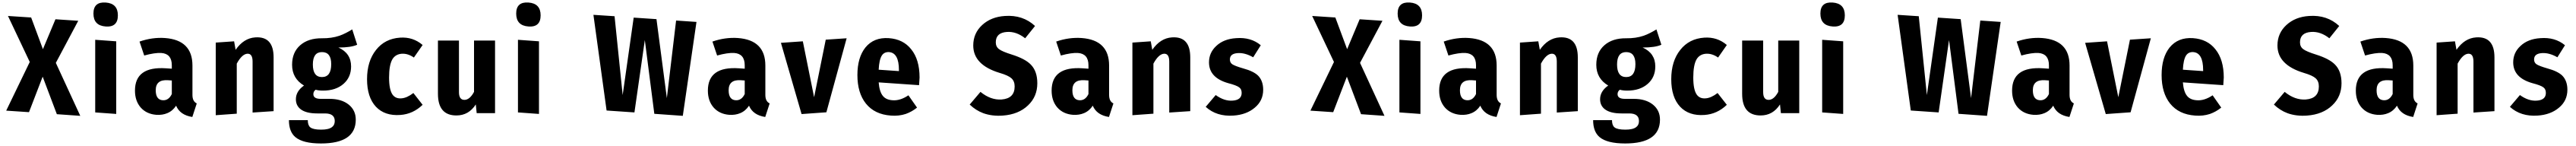

<svg xmlns="http://www.w3.org/2000/svg" viewBox="-20 -893 20348 1152"><path d="M614 21 429 8 317 -288 209 -8 29 -20 215 -404 43 -767 226 -755 319 -505 418 -741 598 -729 421 -397Z M911 -772Q911 -677 815 -684Q718 -691 718 -786Q718 -880 815 -873Q911 -866 911 -772ZM898 6 732 -6V-579L898 -567Z M1500 -144Q1500 -93 1534 -77L1499 30Q1402 15 1371 -59Q1343 -17 1301 0Q1263 16 1215 13Q1137 7 1091 -45Q1046 -97 1046 -178Q1046 -371 1292 -354L1337 -351V-378Q1337 -469 1254 -475Q1203 -478 1119 -455L1082 -565Q1183 -600 1283 -593Q1500 -577 1500 -376ZM1337 -151V-258L1307 -260Q1210 -267 1210 -181Q1210 -106 1265 -102Q1312 -99 1337 -151Z M2141 -440V-16L1975 -5V-407Q1975 -472 1933 -469Q1891 -466 1850 -391V4L1684 16V-557L1829 -567L1841 -500Q1905 -592 1996 -598Q2141 -608 2141 -440Z M2801 -540Q2753 -518 2653 -518Q2753 -473 2753 -369Q2753 -284 2694 -232Q2633 -178 2531 -178Q2497 -178 2473 -185Q2455 -172 2455 -150Q2455 -113 2513 -113H2583Q2678 -113 2735 -67Q2790 -22 2790 51Q2790 239 2515 239Q2373 239 2313 189Q2262 146 2262 55H2411Q2411 96 2431 112Q2454 130 2517 130Q2576 130 2602 110Q2624 94 2624 62Q2624 2 2547 2H2486Q2399 2 2356 -30Q2317 -59 2317 -110Q2317 -173 2381 -218Q2287 -274 2287 -382Q2287 -480 2351 -536Q2415 -592 2523 -591Q2599 -590 2661 -611Q2687 -620 2714 -634Q2732 -643 2762 -661ZM2451 -384Q2451 -285 2523 -285Q2596 -285 2596 -387Q2596 -482 2523 -482Q2451 -482 2451 -384Z M3318 -538 3249 -439Q3202 -472 3153 -469Q3103 -465 3079 -425Q3053 -380 3053 -281Q3053 -186 3080 -147Q3104 -113 3151 -117Q3194 -120 3245 -159L3318 -66Q3242 7 3142 14Q3019 23 2949 -51Q2879 -126 2879 -268Q2879 -410 2950 -499Q3020 -588 3140 -596Q3242 -603 3318 -538Z M3890 0H3745L3738 -69Q3682 18 3585 18Q3439 18 3439 -153V-573H3605V-166Q3605 -105 3648 -105Q3690 -105 3724 -168V-573H3890Z M4250 -772Q4250 -677 4154 -684Q4057 -691 4057 -786Q4057 -880 4154 -873Q4250 -866 4250 -772ZM4237 6 4071 -6V-579L4237 -567Z M5373 21 5148 5 5073 -577 4991 -6 4771 -21 4667 -776 4834 -765 4898 -143 4985 -754 5165 -742 5247 -119 5320 -731 5481 -720Z M6025 -144Q6025 -93 6059 -77L6024 30Q5927 15 5896 -59Q5868 -17 5826 0Q5788 16 5740 13Q5662 7 5616 -45Q5571 -97 5571 -178Q5571 -371 5817 -354L5862 -351V-378Q5862 -469 5779 -475Q5728 -478 5644 -455L5607 -565Q5708 -600 5808 -593Q6025 -577 6025 -376ZM5862 -151V-258L5832 -260Q5735 -267 5735 -181Q5735 -106 5790 -102Q5837 -99 5862 -151Z M6507 -7 6311 7 6148 -555 6321 -567 6410 -126 6502 -580 6667 -591Z M7239 -221 6920 -243Q6926 -167 6955 -134Q6980 -105 7030 -102Q7089 -97 7155 -141L7223 -44Q7182 -11 7134 6Q7079 24 7017 19Q6888 10 6819 -76Q6752 -160 6752 -301Q6752 -439 6815 -518Q6882 -600 7000 -592Q7114 -584 7177 -504Q7243 -423 7243 -281ZM7080 -340Q7080 -476 7002 -482Q6964 -484 6945 -455Q6924 -422 6920 -343L7080 -332Z M8155 -688 8077 -591Q8007 -646 7933 -641Q7845 -635 7845 -559Q7845 -524 7871 -505Q7896 -486 7973 -462Q8077 -429 8121 -384Q8173 -332 8173 -236Q8173 -131 8100 -62Q8025 10 7900 19Q7815 25 7746 0Q7687 -22 7639 -68L7724 -168Q7805 -102 7891 -108Q7994 -116 7994 -211Q7994 -252 7969 -275Q7944 -298 7875 -318Q7667 -381 7667 -534Q7667 -631 7738 -696Q7808 -760 7917 -767Q8059 -777 8155 -688Z M8740 -144Q8740 -93 8774 -77L8739 30Q8642 15 8611 -59Q8583 -17 8541 0Q8503 16 8455 13Q8377 7 8331 -45Q8286 -97 8286 -178Q8286 -371 8532 -354L8577 -351V-378Q8577 -469 8494 -475Q8443 -478 8359 -455L8322 -565Q8423 -600 8523 -593Q8740 -577 8740 -376ZM8577 -151V-258L8547 -260Q8450 -267 8450 -181Q8450 -106 8505 -102Q8552 -99 8577 -151Z M9381 -440V-16L9215 -5V-407Q9215 -472 9173 -469Q9131 -466 9090 -391V4L8924 16V-557L9069 -567L9081 -500Q9145 -592 9236 -598Q9381 -608 9381 -440Z M9938 -536 9878 -441Q9813 -478 9756 -474Q9694 -470 9694 -424Q9694 -399 9713 -386Q9734 -372 9800 -353Q9881 -331 9917 -296Q9957 -255 9957 -185Q9957 -98 9890 -43Q9825 12 9722 19Q9589 28 9503 -50L9582 -143Q9650 -94 9716 -99Q9787 -104 9787 -160Q9787 -190 9767 -204Q9746 -220 9680 -237Q9529 -280 9529 -401Q9529 -477 9586 -530Q9645 -586 9744 -592Q9860 -601 9938 -536Z M10915 21 10730 8 10618 -288 10510 -8 10330 -20 10516 -404 10344 -767 10527 -755 10620 -505 10719 -741 10899 -729 10722 -397Z M11212 -772Q11212 -677 11116 -684Q11019 -691 11019 -786Q11019 -880 11116 -873Q11212 -866 11212 -772ZM11199 6 11033 -6V-579L11199 -567Z M11801 -144Q11801 -93 11835 -77L11800 30Q11703 15 11672 -59Q11644 -17 11602 0Q11564 16 11516 13Q11438 7 11392 -45Q11347 -97 11347 -178Q11347 -371 11593 -354L11638 -351V-378Q11638 -469 11555 -475Q11504 -478 11420 -455L11383 -565Q11484 -600 11584 -593Q11801 -577 11801 -376ZM11638 -151V-258L11608 -260Q11511 -267 11511 -181Q11511 -106 11566 -102Q11613 -99 11638 -151Z M12442 -440V-16L12276 -5V-407Q12276 -472 12234 -469Q12192 -466 12151 -391V4L11985 16V-557L12130 -567L12142 -500Q12206 -592 12297 -598Q12442 -608 12442 -440Z M13102 -540Q13054 -518 12954 -518Q13054 -473 13054 -369Q13054 -284 12995 -232Q12934 -178 12832 -178Q12798 -178 12774 -185Q12756 -172 12756 -150Q12756 -113 12814 -113H12884Q12979 -113 13036 -67Q13091 -22 13091 51Q13091 239 12816 239Q12674 239 12614 189Q12563 146 12563 55H12712Q12712 96 12732 112Q12755 130 12818 130Q12877 130 12903 110Q12925 94 12925 62Q12925 2 12848 2H12787Q12700 2 12657 -30Q12618 -59 12618 -110Q12618 -173 12682 -218Q12588 -274 12588 -382Q12588 -480 12652 -536Q12716 -592 12824 -591Q12900 -590 12962 -611Q12988 -620 13015 -634Q13033 -643 13063 -661ZM12752 -384Q12752 -285 12824 -285Q12897 -285 12897 -387Q12897 -482 12824 -482Q12752 -482 12752 -384Z M13619 -538 13550 -439Q13503 -472 13454 -469Q13404 -465 13380 -425Q13354 -380 13354 -281Q13354 -186 13381 -147Q13405 -113 13452 -117Q13495 -120 13546 -159L13619 -66Q13543 7 13443 14Q13320 23 13250 -51Q13180 -126 13180 -268Q13180 -410 13251 -499Q13321 -588 13441 -596Q13543 -603 13619 -538Z M14191 0H14046L14039 -69Q13983 18 13886 18Q13740 18 13740 -153V-573H13906V-166Q13906 -105 13949 -105Q13991 -105 14025 -168V-573H14191Z M14551 -772Q14551 -677 14455 -684Q14358 -691 14358 -786Q14358 -880 14455 -873Q14551 -866 14551 -772ZM14538 6 14372 -6V-579L14538 -567Z M15674 21 15449 5 15374 -577 15292 -6 15072 -21 14968 -776 15135 -765 15199 -143 15286 -754 15466 -742 15548 -119 15621 -731 15782 -720Z M16326 -144Q16326 -93 16360 -77L16325 30Q16228 15 16197 -59Q16169 -17 16127 0Q16089 16 16041 13Q15963 7 15917 -45Q15872 -97 15872 -178Q15872 -371 16118 -354L16163 -351V-378Q16163 -469 16080 -475Q16029 -478 15945 -455L15908 -565Q16009 -600 16109 -593Q16326 -577 16326 -376ZM16163 -151V-258L16133 -260Q16036 -267 16036 -181Q16036 -106 16091 -102Q16138 -99 16163 -151Z M16808 -7 16612 7 16449 -555 16622 -567 16711 -126 16803 -580 16968 -591Z M17540 -221 17221 -243Q17227 -167 17256 -134Q17281 -105 17331 -102Q17390 -97 17456 -141L17524 -44Q17483 -11 17435 6Q17380 24 17318 19Q17189 10 17120 -76Q17053 -160 17053 -301Q17053 -439 17116 -518Q17183 -600 17301 -592Q17415 -584 17478 -504Q17544 -423 17544 -281ZM17381 -340Q17381 -476 17303 -482Q17265 -484 17246 -455Q17225 -422 17221 -343L17381 -332Z M18456 -688 18378 -591Q18308 -646 18234 -641Q18146 -635 18146 -559Q18146 -524 18172 -505Q18197 -486 18274 -462Q18378 -429 18422 -384Q18474 -332 18474 -236Q18474 -131 18401 -62Q18326 10 18201 19Q18116 25 18047 0Q17988 -22 17940 -68L18025 -168Q18106 -102 18192 -108Q18295 -116 18295 -211Q18295 -252 18270 -275Q18245 -298 18176 -318Q17968 -381 17968 -534Q17968 -631 18039 -696Q18109 -760 18218 -767Q18360 -777 18456 -688Z M19041 -144Q19041 -93 19075 -77L19040 30Q18943 15 18912 -59Q18884 -17 18842 0Q18804 16 18756 13Q18678 7 18632 -45Q18587 -97 18587 -178Q18587 -371 18833 -354L18878 -351V-378Q18878 -469 18795 -475Q18744 -478 18660 -455L18623 -565Q18724 -600 18824 -593Q19041 -577 19041 -376ZM18878 -151V-258L18848 -260Q18751 -267 18751 -181Q18751 -106 18806 -102Q18853 -99 18878 -151Z M19682 -440V-16L19516 -5V-407Q19516 -472 19474 -469Q19432 -466 19391 -391V4L19225 16V-557L19370 -567L19382 -500Q19446 -592 19537 -598Q19682 -608 19682 -440Z M20239 -536 20179 -441Q20114 -478 20057 -474Q19995 -470 19995 -424Q19995 -399 20014 -386Q20035 -372 20101 -353Q20182 -331 20218 -296Q20258 -255 20258 -185Q20258 -98 20191 -43Q20126 12 20023 19Q19890 28 19804 -50L19883 -143Q19951 -94 20017 -99Q20088 -104 20088 -160Q20088 -190 20068 -204Q20047 -220 19981 -237Q19830 -280 19830 -401Q19830 -477 19887 -530Q19946 -586 20045 -592Q20161 -601 20239 -536Z"/></svg>

Font: Xiangcui Wave Sans Xiangcui Wave Sans
Style: Regular
Weight: 800
Width: 3
Version: Version 0.920;March 28, 2024;FontCreator 14.0.0.2814 64-bit